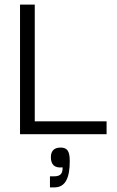

<svg xmlns="http://www.w3.org/2000/svg" viewBox="-20 -583 508 834"><path d="M443 0V-56H131V-563H67V0ZM216 231C267 231 283 185 283 116C283 72 271 58 243 58C211 58 201 77 201 100C201 131 216 148 252 144C252 167 247 183 214 183H197V231Z"/></svg>

Font: OSH Darker Grotesque Medium
Style: Regular
Weight: 500
Designer: Gabriel Lam
Foundry: TypeRant
Version: Version 1.000;Glyphs 3.1.1 (3148)